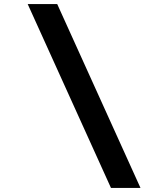

<svg xmlns="http://www.w3.org/2000/svg" viewBox="-20 -804 801 943"><path d="M670 119H525L116 -784H261Z"/></svg>

Font: DM Sans 9pt Black
Style: Italic
Weight: 900
Italic angle: -10°
Version: Version 4.004;gftools[0.9.30]